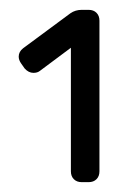

<svg xmlns="http://www.w3.org/2000/svg" viewBox="-20 -720 271 390"><path d="M160 -350H146Q136 -350 130 -356Q124 -362 124 -372V-623L61 -576Q56 -572 48 -572Q38 -572 30 -581L23 -591Q18 -598 18 -605Q18 -615 27 -622L123 -693Q133 -700 146 -700H160Q170 -700 176 -694Q182 -688 182 -678V-372Q182 -362 176 -356Q170 -350 160 -350Z"/></svg>

Font: Rubik
Style: Regular
Weight: 300
Designer: Hubert & Fischer
Foundry: Hubert & Fischer
Version: Version 1.100